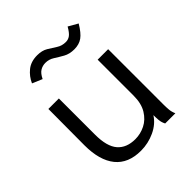

<svg xmlns="http://www.w3.org/2000/svg" viewBox="-191 -809 945 945"><g transform="rotate(-45 281.5 -336.0)"><path d="M248 11Q160 11 115 -44.5Q70 -100 70 -205L71 -457H144V-205Q144 -123 176 -86Q208 -49 269 -49Q305 -49 338 -65.5Q371 -82 392.5 -117Q414 -152 414 -207V-457H487V-71Q487 -53 488.5 -35.5Q490 -18 498 0H427Q418 -17 416.5 -35Q415 -53 415 -70Q391 -32 345 -10.5Q299 11 248 11ZM425 -677 474 -649Q449 -607 426 -590.5Q403 -574 369 -574Q336 -574 312 -587.5Q288 -601 267 -614.5Q246 -628 221 -628Q201 -628 184.5 -618Q168 -608 155 -581L103 -603Q118 -637 146.5 -660Q175 -683 219 -683Q252 -683 274.5 -669.5Q297 -656 317.5 -642.5Q338 -629 365 -629Q382 -629 395.5 -639Q409 -649 425 -677Z"/></g></svg>

Font: Inconsolata SemiExpanded Thin
Style: Regular
Weight: 100
Width: 6
Monospace: yes
Designer: Raph Levien, Cyreal, Brenton Simpson
Foundry: Raph Levien, Cyreal, Google
Version: Version 3.100; ttfautohint (v1.8.4.7-5d5b)